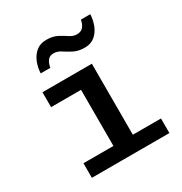

<svg xmlns="http://www.w3.org/2000/svg" viewBox="-171 -865 943 993"><g transform="rotate(-30 300.0 -368.5)"><path d="M271 0V-422H92V-511H387V0ZM92 0V-87H555V0ZM133 -600Q134 -633 146.5 -664.5Q159 -696 183 -716Q207 -736 244 -736Q282 -736 308 -722.5Q334 -709 354.5 -695Q375 -681 397 -681Q421 -681 434 -695.5Q447 -710 452 -737H508Q507 -705 495 -673.5Q483 -642 459 -621.5Q435 -601 398 -601Q360 -601 333 -615Q306 -629 285 -643Q264 -657 241 -657Q220 -657 208 -643Q196 -629 190 -600Z"/></g></svg>

Font: Chivo Mono Medium Medium
Style: Regular
Weight: 500
Monospace: yes
Version: Version 1.008